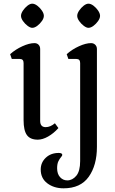

<svg xmlns="http://www.w3.org/2000/svg" viewBox="-20 -744 626 1042"><path d="M185 14Q144 14 126 -11Q108 -36 108 -92V-402Q108 -424 88 -424H44L35 -450Q64 -476 101.5 -493Q139 -510 167 -510Q181 -510 189.5 -501Q198 -492 198 -478V-88Q198 -54 228 -54Q253 -54 278 -75L297 -49Q271 -20 241 -3Q211 14 185 14ZM155 -593Q144 -593 129.5 -604Q115 -615 104.5 -630Q94 -645 94 -658Q94 -671 104.5 -686.5Q115 -702 129 -713Q143 -724 155 -724Q168 -724 182.5 -713Q197 -702 207.5 -686.5Q218 -671 218 -658Q218 -645 207.5 -630Q197 -615 182.5 -604Q168 -593 155 -593ZM325 278Q273 278 237 251Q201 224 201 176Q201 138 228.5 112Q256 86 299 86Q318 86 318 97Q318 101 311 109Q304 117 297 131Q290 145 290 169Q290 200 306 217.5Q322 235 345 235Q373 235 394 210Q415 185 415 130V-402Q415 -424 395 -424H351L342 -450Q371 -476 408.5 -493Q446 -510 474 -510Q488 -510 497 -501Q506 -492 506 -478V53Q506 153 461.5 215.5Q417 278 325 278ZM460 -593Q449 -593 434.5 -604Q420 -615 409.5 -630Q399 -645 399 -658Q399 -671 409.5 -686.5Q420 -702 434 -713Q448 -724 460 -724Q473 -724 487.5 -713Q502 -702 512.5 -686.5Q523 -671 523 -658Q523 -645 512.5 -630Q502 -615 487.5 -604Q473 -593 460 -593Z"/></svg>

Font: Gabriela
Style: Regular
Weight: 400
Designer: Eduardo Rodriguez Tunni
Foundry: Eduardo Rodriguez Tunni
Version: Version 2.001;gftools[0.9.26]